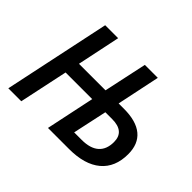

<svg xmlns="http://www.w3.org/2000/svg" viewBox="-146 -963 1212 1212"><g transform="rotate(45 460.0 -357.0)"><path d="M539.1 -713.9H654.8L594.2 -424.8H642.1Q751.5 -424.8 807.6 -378.4Q863.8 -332 863.8 -241.2Q863.8 -124.5 789.6 -62.3Q715.3 0 577.1 0H388.2L457 -326.2H219.2L149.9 0H34.2L185.1 -713.9H300.8L240.2 -424.8H477.1ZM591.8 -97.2Q668 -97.2 707 -131.3Q746.1 -165.5 746.1 -231.9Q746.1 -326.2 634.8 -326.2H574.2L524.9 -97.2Z"/></g></svg>

Font: Open Sans Semibold
Style: Italic
Weight: 600
Italic angle: -12°
Foundry: Ascender Corporation
Version: Version 1.10